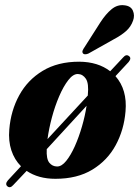

<svg xmlns="http://www.w3.org/2000/svg" viewBox="-20 -702 553 764"><path d="M9.5 39.5Q-1 30.5 11.5 15.5L63.5 -40.5Q37.5 -66.5 25.2 -103.8Q13 -141 17 -187Q23 -261.5 56.5 -322.8Q90 -384 150 -420.2Q210 -456.5 295 -456.5Q370 -456 418.5 -418.5L470 -473.5Q482 -487.5 493 -479Q504.5 -471 492 -455.5L439.5 -399Q487 -345 479.5 -259Q473.5 -185.5 440.5 -124.5Q407.5 -63.5 347.5 -27Q287.5 9.5 200.5 9.5Q132.5 9.5 86 -22L33 34Q20.5 48.5 9.5 39.5ZM290 -407.5Q271 -408 251.8 -383.2Q232.5 -358.5 215.5 -319Q198.5 -279.5 186.5 -234.5Q174.5 -189.5 169 -148.5L329.5 -322V-324.5Q334 -370 321.8 -388.5Q309.5 -407 290 -407.5ZM207.5 -39.5Q225.5 -39.5 243.5 -61.8Q261.5 -84 277.8 -120.2Q294 -156.5 306.2 -198.8Q318.5 -241 324.5 -281L166 -108.5Q164 -69.5 176.2 -54.5Q188.5 -39.5 207.5 -39.5ZM379 -612.5Q401 -646.5 424.2 -665.5Q447.5 -684.5 474.5 -681Q500.5 -678.5 508.8 -659.5Q517 -640.5 509.5 -620Q501 -595.5 481.5 -578.2Q462 -561 432.5 -545.5L332 -489Q325.5 -486 319 -486Q312.5 -486 309.5 -490.5Q306.5 -495.5 309 -501.5Q311.5 -507.5 316.5 -514.5Z"/></svg>

Font: Fraunces 144pt Soft
Style: Bold Italic
Weight: 700
Italic angle: -16°
Version: Version 1.000;[b76b70a41]